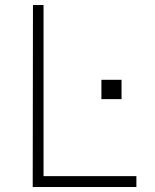

<svg xmlns="http://www.w3.org/2000/svg" viewBox="-20 -743 617 763"><path d="M110 0 111 -723H153V-43H522V0ZM383 -349V-426H463V-349Z"/></svg>

Font: Public Sans Thin Thin
Style: Regular
Weight: 250
Version: Version 2.001